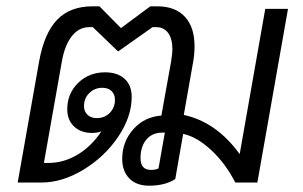

<svg xmlns="http://www.w3.org/2000/svg" viewBox="-20 -578 959 608"><path d="M892 -550 795 0H725Q694 -61 648.5 -103Q603 -145 560 -154L535 -11Q503 10 452 10Q412 10 389.5 -13Q367 -36 367 -75Q367 -129 402 -168.5Q437 -208 491 -212L522 -384Q526 -412 526 -421Q526 -455 512.5 -473.5Q499 -492 475 -492H463L354 -415L274 -492H262Q230 -492 207.5 -463.5Q185 -435 176 -384L119 -62H133Q182 -62 226 -88.5Q270 -115 301 -162Q288 -157 272 -157Q236 -157 214.5 -177.5Q193 -198 193 -232Q193 -282 227.5 -315.5Q262 -349 313 -349Q352 -349 374.5 -328.5Q397 -308 397 -271Q397 -208 354 -144.5Q311 -81 244 -40.5Q177 0 111 0H36L104 -384Q120 -473 161 -515.5Q202 -558 273 -558H295L363 -489L456 -558H478Q535 -558 565.5 -525Q596 -492 596 -432Q596 -407 592 -384L562 -214Q665 -192 739 -90L820 -550ZM287 -204Q311 -204 327.5 -220.5Q344 -237 344 -262Q344 -279 333.5 -289.5Q323 -300 304 -300Q280 -300 263 -283.5Q246 -267 246 -242Q246 -225 257 -214.5Q268 -204 287 -204ZM502 -158H494Q462 -158 443.5 -136Q425 -114 425 -77Q425 -40 458 -40Q475 -40 482 -45Z"/></svg>

Font: Bai Jamjuree
Style: Italic
Weight: 400
Italic angle: -10°
Version: Version 1.000; ttfautohint (v1.6)